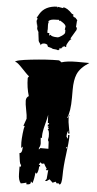

<svg xmlns="http://www.w3.org/2000/svg" viewBox="-73 -1140 644 1271"><g transform="rotate(5 249.5 -504.5)"><path d="M132.3 -958 126 -993.7Q130.4 -998 130.4 -1009.8V-1012.7H124.5Q127.4 -1016.1 132.6 -1026.9Q137.7 -1037.6 140.6 -1041Q174.3 -1096.2 254.9 -1098.6L252.4 -1091.8L260.3 -1097.7L291 -1092.8H295.4L293.5 -1097.7Q320.3 -1097.7 356.4 -1058.6L357.4 -1059.6L367.2 -1053.7Q367.2 -1048.3 361.8 -1048.3Q363.3 -1044.9 370.1 -1040.5Q377 -1036.1 380.4 -1036.1L396 -1018.6H392.6Q392.6 -1016.6 389.6 -975.1L397 -969.2L393.6 -960H397Q359.9 -896.5 358.9 -895.5H361.8Q362.8 -895.5 366.7 -891.6Q358.9 -891.6 347.4 -872.1Q335.9 -852.5 335.9 -847.4Q335.9 -842.3 336.4 -837.9H330.6Q324.2 -837.9 323.2 -844.2Q319.8 -836.9 311.5 -836.9V-831.5H308.1Q306.6 -824.7 302.2 -824.7Q297.9 -824.7 293.5 -828.1V-818.4L285.2 -811.5Q272.9 -816.4 260.7 -816.4Q248.5 -816.4 242.7 -820.6Q236.8 -824.7 235.4 -824.7L234.4 -823.2Q228.5 -826.2 222.9 -826.9Q217.3 -827.6 215.3 -830.3Q213.4 -833 209.5 -843.3Q206.5 -843.8 203.6 -845.2Q197.8 -848.1 190.9 -848.1Q169.9 -848.1 167.5 -834Q166 -841.3 158.2 -850.3Q150.4 -859.4 150.4 -872.1L145 -914.1V-919.9Q134.3 -937 134.3 -945.6Q134.3 -954.1 134.8 -955.1L131.3 -978.5ZM203.6 -973.6 204.6 -945.3Q204.6 -936.5 203.6 -932.6L204.6 -919.9H217.3V-902.8L226.1 -909.2Q233.9 -896.5 273.9 -896.5Q282.7 -896.5 302 -909.9Q321.3 -923.3 321.3 -932.6V-950.2H314.5Q315.4 -950.2 317.4 -951.7Q319.3 -953.1 319.3 -954.1L317.9 -956.1Q320.3 -968.3 320.3 -971.7Q320.3 -975.1 318.1 -979Q315.9 -982.9 313.2 -986.1Q310.5 -989.3 305.4 -992.9Q300.3 -996.6 297.4 -998.5Q285.6 -1006.3 282.7 -1007.8L273.9 -1006.8V-1012.7Q230 -1012.7 217.3 -1006.8Q204.6 -1001 204.6 -996.6Q204.6 -992.2 207 -991.2Q203.6 -986.8 203.6 -973.6ZM403.8 -559.1V-506.8Q403.8 -412.6 383.3 -371.1Q392.6 -371.1 392.6 -382.3V-386.2L401.4 -393.6Q393.6 -385.7 393.6 -366.9Q393.6 -348.1 400.6 -312Q407.7 -275.9 408.2 -269H398.9V-288.1Q390.1 -270.5 390.1 -251.5V-246.6L401.4 -232.9L399.4 -258.3H409.2V-254.4Q409.2 -212.9 397.9 -130.1Q386.7 -47.4 386.7 12Q386.7 71.3 371.6 73.2L364.3 65.4L352.5 67.4L344.7 56.6L323.2 65.9L324.7 64.5L303.2 44.4L285.2 57.6L273.4 56.6L283.7 44.4Q283.7 34.2 286.4 13.7Q289.1 -6.8 289.1 -17.6L280.3 -11.7L271.5 -22.5H279.3Q267.1 -38.6 258.3 -56.6L243.7 -53.7L232.4 -62.5L223.6 -44.4H232.4L233.4 -33.7L226.1 -35.2L226.6 -26.9Q226.6 -16.6 222.4 -1.5Q218.3 13.7 213.1 13.7Q208 13.7 206.1 5.9Q203.1 49.8 192.4 79.6L181.2 68.4V75.2Q181.2 83 175.8 86.9Q168.9 90.8 153.3 90.8L152.3 79.6Q138.2 84.5 115.7 87.9Q98.6 67.9 98.4 25.9Q98.1 -16.1 97.7 -22.5L105.5 -21.5L107.4 -33.7Q98.6 -36.1 94.5 -72Q90.3 -107.9 89.4 -111.3Q107.4 -111.3 107.4 -147.5V-156.2L97.7 -145.5L95.7 -183.1Q95.7 -206.1 99.4 -241.7Q103 -277.3 108.4 -293H99.6L116.7 -341.8Q116.7 -361.3 108.6 -400.4Q100.6 -439.5 100.6 -460.9Q100.6 -482.4 118.2 -492.2Q101.1 -547.4 100.6 -611.8L108.4 -623.5Q99.6 -627.4 61.3 -668.7Q22.9 -710 11.2 -710H8.3Q8.3 -722.7 113.3 -734.1Q218.3 -745.6 293.5 -745.6Q300.8 -745.6 314 -733.9Q350.6 -746.1 416 -746.1L498.5 -745.6Q438.5 -708 419.9 -662.6Q403.8 -624 403.8 -559.1ZM228.5 -235.8 229.5 -224.6H220.7L224.1 -187Q224.1 -168.9 214.8 -156.2L215.3 -145.5L224.1 -156.2H277.8L275.4 -202.1L270 -213.4L273.4 -235.8Q273.4 -281.2 261.7 -281.2L270 -293H261.7L269 -302.7H260.7L259.8 -314.9Q268.1 -314.9 268.1 -325.7H259.3L256.8 -380.4Q254.4 -362.3 241.5 -313.2Q228.5 -264.2 228.5 -235.8ZM400.4 -177.2 396 -179.2Q395 -179.2 395 -173.3V-165.5Q395 -166.5 402.3 -178.2Q401.4 -177.2 400.4 -177.2ZM374.5 75.7 369.6 73.2ZM322.3 67.4Q322.3 65.9 323.2 65.9Z"/></g></svg>

Font: Butcherman Caps
Style: Regular
Weight: 400
Version: Version 001.003